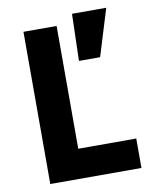

<svg xmlns="http://www.w3.org/2000/svg" viewBox="-83 -804 697 867"><g transform="rotate(-10 265.0 -370.0)"><path d="M464 -740H307L301 -525H398ZM495 0V-135H229V-698H77V0Z"/></g></svg>

Font: LVC Sans
Style: Bold
Weight: 700
Designer: Mike Abbink, Paul van der Laan, Pieter van Rosmalen
Foundry: Bold Monday
Version: Version 3.0